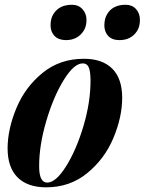

<svg xmlns="http://www.w3.org/2000/svg" viewBox="-20 -780 613 814"><path d="M146 -74.2Q146 -5.9 180.2 -5.9Q216.8 -5.9 260.3 -75.2Q303.7 -144.5 334 -246.1Q364.3 -348.6 363.8 -440.9Q363.3 -480.5 355.5 -496.1Q347.7 -511.7 331.1 -511.2Q293.9 -511.7 250 -440.4Q206.1 -369.1 175.8 -265.6Q145.5 -162.1 146 -74.2ZM335.9 -530.8Q414.1 -530.8 456.1 -488.8Q498 -446.8 498 -365.2Q498 -284.2 460.9 -195.3Q423.8 -106.4 349.6 -45.9Q275.9 14.6 173.8 14.2Q96.2 13.7 54.2 -28.3Q12.2 -70.3 12.2 -151.9Q12.7 -233.4 49.8 -322.3Q86.9 -411.1 160.2 -470.7Q233.4 -530.8 335.9 -530.8ZM561 -648.4Q536.1 -609.9 486.3 -609.9Q455.1 -609.9 438.5 -627.9Q421.9 -646 422.4 -673.8Q422.9 -701.7 434.6 -720.7Q446.3 -740.2 465.8 -750Q485.4 -759.8 512.7 -759.8Q540 -759.8 556.6 -741.7Q573.2 -723.6 573.2 -695.3Q573.2 -667 561 -648.4ZM346.7 -695.3Q346.7 -667.5 334 -648.4Q308.6 -609.9 259.3 -609.9Q227.5 -610.4 210.9 -627.9Q194.3 -645.5 194.3 -673.3Q194.3 -701.2 206.5 -720.7Q218.8 -740.2 238.3 -750Q257.8 -759.8 285.2 -759.8Q312.5 -759.8 329.6 -741.2Q346.7 -722.7 346.7 -695.3Z"/></svg>

Font: PlayfairDisplay-BoldItalic
Style: Bold Italic
Weight: 700
Italic angle: -14.9847°
Designer: Claus Eggers Sørensen
Foundry: Claus Eggers Sørensen
Version: Version 1.002;PS 001.002;hotconv 1.0.70;makeotf.lib2.5.58329